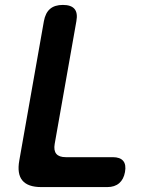

<svg xmlns="http://www.w3.org/2000/svg" viewBox="-20 -760 640 780"><path d="M147.5 0Q93.2 0 70.9 -26.9Q48.6 -53.7 58.4 -108L158.3 -674Q164.4 -707.5 183.2 -723.7Q202 -740 235.5 -740Q269 -740 282.7 -723.7Q296.4 -707.5 290.3 -674L202.2 -175.5Q197.5 -148.5 208.8 -135Q220.1 -121.5 247.1 -121.5H438.2Q468 -121.5 480.6 -106.2Q493.2 -90.9 487.8 -61.1Q482.4 -31.3 464.1 -15.7Q445.7 0 415.9 0Z"/></svg>

Font: Maple Mono
Style: Italic
Weight: 400
Italic angle: -10°
Monospace: yes
Designer: subframe7536
Version: Version 7.300